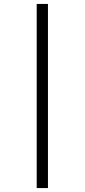

<svg xmlns="http://www.w3.org/2000/svg" viewBox="-20 -731 429 973"><path d="M166 -711H223V222H166Z"/></svg>

Font: LXGW Bright TC
Style: Regular
Weight: 400
Designer: Christian Thalmann (Catharsis Fonts)
Foundry: LXGW / Christian Thalmann (Catharsis Fonts) / Fontworks Inc.
Version: Version 5.501